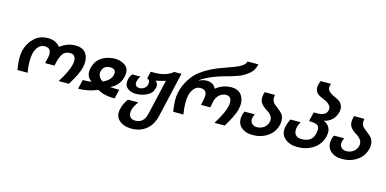

<svg xmlns="http://www.w3.org/2000/svg" viewBox="-86 -1221 3985 1982"><g transform="rotate(15 1906.0 -230.0)"><path d="M295 -330Q256 -330 229.5 -300Q203 -270 192 -225Q174 -144 195 -20H86Q65 -152 81 -221Q101 -307 161 -364Q220 -420 306 -420Q394 -420 439 -361Q512 -420 600 -420Q687 -420 719 -364Q752 -306 733 -221Q716 -149 636 -20H527Q607 -147 624 -225Q634 -270 621 -300Q608 -330 569 -330Q518 -330 493 -298Q468 -266 453 -203L444 -163H344L353 -203Q370 -258 358 -294Q346 -330 295 -330Z M1056 -98Q1062 -98 1075.5 -97Q1089 -96 1100 -96Q1106 -96 1124 -95.5Q1142 -95 1154 -95L1131 4Q1017 4 946 -39Q851 4 741 4L764 -95Q831 -95 858 -101Q789 -144 810 -236Q838 -356 967 -386Q1001 -394 1028 -394Q1089 -394 1138 -362Q1193 -325 1172 -236Q1149 -140 1056 -98ZM1061 -229Q1076 -295 1005 -295Q934 -295 919 -229Q906 -171 968 -133Q1048 -170 1061 -229Z M1352 -166Q1379 -166 1401 -182.5Q1423 -199 1429 -225Q1440 -272 1402 -283L1420 -359H1460Q1583 -359 1656 -420H1732L1621 62Q1599 156 1535.5 208Q1472 260 1377 260Q1296 260 1246 216Q1196 172 1214 95Q1229 29 1268 -20H1378Q1339 33 1330 69Q1319 115 1335.5 142.5Q1352 170 1395 170Q1486 170 1509 69L1596 -309Q1546 -294 1492 -283Q1527 -257 1515 -209Q1501 -152 1447 -126Q1392 -99 1330 -99Q1268 -99 1234 -132.5Q1200 -166 1214 -225Q1220 -254 1242 -283H1332Q1313 -260 1305 -228Q1298 -199 1310.5 -182.5Q1323 -166 1352 -166Z M2289 -225Q2299 -270 2286 -300Q2273 -330 2234 -330Q2194 -330 2163 -301.5Q2132 -273 2122 -230Q2122 -225 2109 -163H2009L2019 -206Q2036 -277 2019 -304Q2003 -330 1960 -330Q1921 -330 1894.5 -300Q1868 -270 1857 -225Q1839 -144 1860 -20H1751Q1730 -152 1746 -221Q1764 -300 1806.5 -367.5Q1849 -435 1902 -474Q2002 -548 2134 -592Q2158 -600 2238 -630Q2293 -651 2320 -670Q2352 -693 2358 -720H2474Q2459 -652 2416 -618Q2363 -575 2319 -558Q2273 -540 2209 -522L2157 -508Q2008 -465 1921 -402L1924 -400Q1967 -420 2004 -420Q2074 -420 2104 -361Q2177 -420 2268 -420Q2348 -420 2382.5 -363Q2417 -306 2398 -221Q2381 -149 2301 -20H2192Q2272 -147 2289 -225Z M2625 -90Q2667 -90 2699 -113Q2731 -136 2741 -176Q2755 -234 2694 -276Q2693 -277 2679 -286Q2665 -295 2663 -296.5Q2661 -298 2648.5 -307.5Q2636 -317 2633.5 -320.5Q2631 -324 2622 -333.5Q2613 -343 2611 -349Q2609 -355 2604.5 -366Q2600 -377 2600 -387Q2600 -397 2600.5 -409.5Q2601 -422 2604 -436Q2606 -447 2611 -460H2721Q2706 -397 2749 -362Q2754 -358 2767.5 -347.5Q2781 -337 2789 -330Q2792 -328 2800 -321.5Q2808 -315 2810.5 -312.5Q2813 -310 2819.5 -304Q2826 -298 2828.5 -295Q2831 -292 2835.5 -286Q2840 -280 2842.5 -275Q2845 -270 2847.5 -263Q2850 -256 2852 -248Q2860 -216 2851 -177Q2832 -94 2763 -47Q2694 0 2604 0Q2521 0 2475 -46Q2429 -92 2447 -173Q2451 -192 2462 -212H2572Q2563 -198 2557 -173Q2549 -137 2568.5 -113.5Q2588 -90 2625 -90Z M3275 -333Q3318 -317 3338.5 -280Q3359 -243 3347 -189Q3326 -97 3251 -48Q3178 0 3083 0Q2997 0 2945 -46Q2892 -93 2911 -177Q2921 -219 2940 -256H3050Q3031 -223 3026 -201Q3014 -150 3033.5 -120Q3053 -90 3102 -90Q3214 -90 3235 -182Q3250 -250 3226 -270Q3201 -290 3131 -290L3154 -389H3189Q3284 -389 3297 -449Q3304 -480 3286 -502Q3266 -525 3238 -538L3178 -565Q3148 -578 3132 -605.5Q3116 -633 3124 -670Q3131 -704 3140 -720H3250Q3249 -717 3243 -693Q3237 -664 3255 -644Q3276 -621 3301 -610Q3341 -592 3360 -581Q3390 -565 3404.5 -533.5Q3419 -502 3409 -460Q3397 -409 3360.5 -375Q3324 -341 3275 -333Z M3581 -90Q3623 -90 3655 -113Q3687 -136 3697 -176Q3711 -234 3650 -276Q3649 -277 3635 -286Q3621 -295 3619 -296.5Q3617 -298 3604.5 -307.5Q3592 -317 3589.5 -320.5Q3587 -324 3578 -333.5Q3569 -343 3567 -349Q3565 -355 3560.5 -366Q3556 -377 3556 -387Q3556 -397 3556.5 -409.5Q3557 -422 3560 -436Q3562 -447 3567 -460H3677Q3662 -397 3705 -362Q3710 -358 3723.5 -347.5Q3737 -337 3745 -330Q3748 -328 3756 -321.5Q3764 -315 3766.5 -312.5Q3769 -310 3775.5 -304Q3782 -298 3784.5 -295Q3787 -292 3791.5 -286Q3796 -280 3798.5 -275Q3801 -270 3803.5 -263Q3806 -256 3808 -248Q3816 -216 3807 -177Q3788 -94 3719 -47Q3650 0 3560 0Q3477 0 3431 -46Q3385 -92 3403 -173Q3407 -192 3418 -212H3528Q3519 -198 3513 -173Q3505 -137 3524.5 -113.5Q3544 -90 3581 -90Z"/></g></svg>

Font: Miedinger
Style: Bold-Italic
Weight: 700
Italic angle: -13°
Version: Version 001.000